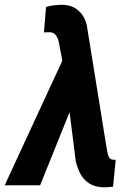

<svg xmlns="http://www.w3.org/2000/svg" viewBox="-64 -774 550 802"><path d="M237.3 -332 103.5 0H-44.4L206.5 -542.5L298.8 -540.5ZM197.3 -753.9Q217.3 -753.4 233.6 -747.6Q250 -741.7 262.9 -730.5Q275.9 -719.2 284.7 -704.1Q293.5 -689 298.3 -670.4L380.9 -158.7Q382.8 -149.9 384.5 -138.4Q386.2 -127 391.1 -117.9Q396 -108.9 406.7 -106.9Q410.2 -106.4 413.6 -106.9Q417 -107.4 419.4 -106.9L408.2 5.9Q397 7.3 386.2 7.8Q375.5 8.3 364.7 8.3Q332.5 6.8 309.6 -7.3Q286.6 -21.5 272.9 -46.1Q259.3 -70.8 252.4 -101.1L205.1 -476.6L181.6 -597.2Q179.7 -607.4 175.5 -616.7Q171.4 -626 164.6 -632.1Q157.7 -638.2 146 -639.2Q139.6 -639.6 132.8 -639.2Q126 -638.7 119.6 -638.7L128.4 -745.1Q145.5 -750 162.8 -752Q180.2 -753.9 197.3 -753.9Z"/></svg>

Font: Roboto Condensed
Style: Bold Italic
Weight: 700
Italic angle: -12°
Designer: Christian Robertson
Foundry: Google
Version: Version 3.0